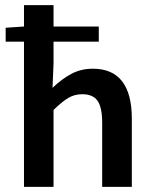

<svg xmlns="http://www.w3.org/2000/svg" viewBox="-20 -726 598 746"><path d="M73.2 0V-564H2V-618.2L73.2 -623V-706.1H188V-623H363.8V-564H188V-480L184.1 -384.8Q220.2 -419.4 257.6 -439.2Q294.9 -459 340.8 -459Q492.2 -459 492.2 -264.2V0H377V-249Q377 -309.1 358.9 -334.5Q340.8 -359.9 299.8 -359.9Q269.5 -359.9 245.6 -345.7Q221.7 -331.5 188 -298.8V0Z"/></svg>

Font: Toshiba Sans Medium
Style: Regular
Weight: 500
Designer: Paul D. Hunt
Foundry: Toshiba Corporation
Version: Version 2.020;PS 2.0;hotconv 1.0.86;makeotf.lib2.5.63406